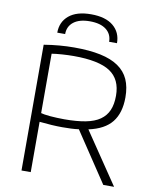

<svg xmlns="http://www.w3.org/2000/svg" viewBox="-101 -1030 884 1105"><g transform="rotate(10 341.0 -477.5)"><path d="M386 -291Q364 -288 339.5 -287Q315 -286 289 -286Q261 -286 227.5 -288Q194 -290 156 -294V0H102V-735Q193 -750 279 -750Q368 -750 432 -736.5Q496 -723 537.5 -694.5Q579 -666 598.5 -622.5Q618 -579 618 -518Q618 -427 575.5 -373.5Q533 -320 440 -300L643 0H580ZM293 -333Q366 -333 417.5 -343Q469 -353 501 -375.5Q533 -398 548 -433Q563 -468 563 -518Q563 -614 497 -657.5Q431 -701 284 -701Q252 -701 216 -698.5Q180 -696 156 -692V-345Q163 -343 177 -340.5Q191 -338 210 -336.5Q229 -335 250.5 -334Q272 -333 293 -333ZM470 -817Q470 -862 436.5 -888Q403 -914 341 -914Q280 -914 246.5 -888Q213 -862 213 -817H167Q167 -880 212 -917.5Q257 -955 341 -955Q426 -955 471 -917.5Q516 -880 516 -817Z"/></g></svg>

Font: Encode Sans Wide
Style: ExtraLight
Weight: 200
Designer: Pablo Impallari, Andres Torresi
Foundry: Pablo Impallari, Andres Torresi
Version: Version 1.000; ttfautohint (v1.00) -l 8 -r 50 -G 200 -x 14 -